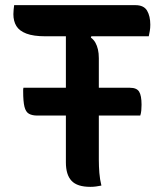

<svg xmlns="http://www.w3.org/2000/svg" viewBox="-20 -720 640 746"><path d="M71 -379H485Q511 -379 520.5 -364Q530 -349 530 -313Q530 -302 529 -291Q528 -280 525 -271H125Q105 -271 92.5 -278Q80 -285 75 -305.5Q70 -326 70 -365Q70 -369 70 -372.5Q70 -376 71 -379ZM35 -700H506Q539 -700 551.5 -678.5Q564 -657 564 -624Q564 -611 562 -599.5Q560 -588 558 -579H157Q110 -579 82.5 -589.5Q55 -600 43.5 -619Q32 -638 32 -665Q32 -675 33 -683Q34 -691 35 -700ZM374 1Q363 3 353.5 4.5Q344 6 331 6Q280 6 258 -17.5Q236 -41 236 -89Q236 -154 236 -218Q236 -282 236 -346Q236 -410 236 -474.5Q236 -539 236 -604H344L333 -574Q344 -566 350.5 -554.5Q357 -543 360.5 -528Q364 -513 364 -494Q364 -430 364 -364.5Q364 -299 364 -232.5Q364 -166 364 -99Q364 -74 366 -48.5Q368 -23 374 1Z"/></svg>

Font: Recursive Monospace Casual SemiBold
Style: Regular
Weight: 600
Version: Version 1.047